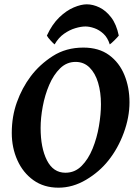

<svg xmlns="http://www.w3.org/2000/svg" viewBox="-20 -849 622 884"><path d="M576.2 -377.9Q576.2 -309.1 549.8 -237.3Q523.4 -165.5 479 -109.9Q437.5 -57.6 376.2 -21.2Q314.9 15.1 249.5 15.1Q182.1 15.1 134 -19.3Q85.9 -53.7 60.1 -111.1Q34.2 -168.5 34.2 -236.8Q34.2 -313 57.9 -378.7Q81.5 -444.3 121.1 -497.1Q162.1 -551.8 222.9 -590.8Q283.7 -629.9 363.8 -629.9Q435.1 -629.9 482.2 -595.5Q529.3 -561 552.7 -503.9Q576.2 -446.8 576.2 -377.9ZM444.8 -369.1Q444.8 -424.3 431.6 -468.3Q418.5 -512.2 392.3 -538.1Q366.2 -564 328.1 -564Q287.1 -564 256.8 -534.4Q226.6 -504.9 206.5 -458Q186.5 -411.1 176.8 -358.6Q167 -306.2 167 -259.8Q167 -168.5 196 -111.1Q225.1 -53.7 281.2 -53.7Q324.7 -53.7 355.7 -85Q386.7 -116.2 406.5 -165Q426.3 -213.9 435.5 -268.3Q444.8 -322.8 444.8 -369.1ZM195.8 -685.1Q220.2 -737.8 253.2 -769.3Q286.1 -800.8 319.8 -814.9Q353.5 -829.1 379.4 -829.1Q408.2 -829.1 438 -814.7Q467.8 -800.3 491.9 -768.8Q516.1 -737.3 526.9 -685.1Q520.5 -676.8 506.6 -663.1Q492.7 -649.4 485.4 -644.5Q475.6 -675.8 456.3 -693.6Q437 -711.4 414.6 -719.2Q392.1 -727.1 373.5 -727.1Q353 -727.1 326.7 -719.2Q300.3 -711.4 274.9 -693.6Q249.5 -675.8 231.4 -644.5Q225.1 -649.4 212.9 -662.6Q200.7 -675.8 195.8 -685.1Z"/></svg>

Font: Gentium Book Plus
Style: Bold Italic
Weight: 700
Italic angle: -8°
Designer: Victor Gaultney, Annie Olsen, Iska Routamaa, Becca Hirsbrunner
Foundry: SIL International
Version: Version 6.101